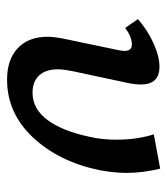

<svg xmlns="http://www.w3.org/2000/svg" viewBox="15 -482 473 543"><g transform="rotate(90 251.5 -210.5)"><path d="M84 -108Q84 -125 89 -152L122 -310Q124 -322 124 -326Q124 -347 106 -347Q84 -347 59 -328L34 -364Q66 -392 103 -408.5Q140 -425 169 -425Q219 -425 219 -372Q219 -359 216 -342L181 -178Q176 -153 176 -138Q176 -103 193.5 -84.5Q211 -66 242 -66Q288 -66 319.5 -108.5Q351 -151 367 -228Q375 -261 375 -304Q375 -361 360 -409L457 -427Q469 -377 469 -332Q469 -297 461 -254Q437 -140 368.5 -67Q300 6 205 6Q148 6 116 -24.5Q84 -55 84 -108Z"/></g></svg>

Font: Ysabeau Semibold
Style: Italic
Weight: 600
Italic angle: -12°
Designer: Christian Thalmann (Catharsis Fonts)
Version: Version 0.003